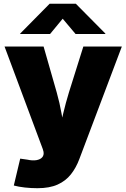

<svg xmlns="http://www.w3.org/2000/svg" viewBox="-20 -784 665 1011"><path d="M52.7 192.9 86.4 51.3 123.5 56.6Q152.3 63 172.9 59.1Q193.4 55.2 202.9 43.5Q212.4 31.7 209 14.2L205.1 0.5L3.9 -539.1H209.5L278.8 -296.9Q294.4 -241.7 304.2 -185.5Q314 -129.4 327.1 -64.5H286.6Q299.3 -129.4 312.7 -186Q326.2 -242.7 342.8 -296.9L418.9 -539.1H621.6L397.9 53.2Q380.9 99.1 353.5 133.8Q326.2 168.5 283.7 187.7Q241.2 207 177.2 207Q144 207 111.1 203.4Q78.1 199.7 52.7 192.9ZM243.7 -605H86.4V-607.4L241.2 -764.2H379.4L534.7 -607.4V-605H377.9L310.1 -685.5Z"/></svg>

Font: Inter 18pt Black
Style: Regular
Weight: 900
Designer: Rasmus Andersson
Foundry: rsms
Version: Version 4.001;git-66647c0bb